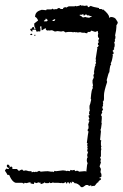

<svg xmlns="http://www.w3.org/2000/svg" viewBox="-43 -732 492 770"><path d="M280.3 -711.9Q283.7 -711.4 283.7 -708.5L287.1 -710L296.4 -708.5L306.6 -710Q309.6 -703.1 312 -703.1L320.8 -708.5Q330.6 -703.6 354.5 -699.7V-695.8H363.8Q367.2 -695.3 367.2 -692.4L370.6 -694.3Q393.6 -675.8 395.5 -662.1V-660.6H398.9V-664.1Q418.5 -664.1 423.8 -651.9L429.2 -643.1Q429.2 -636.7 423.8 -630.4V-623.5Q423.8 -613.3 418.5 -589.8Q420.4 -586.4 420.4 -584.5H418.5L420.4 -580.6L417 -571.8L418.5 -568.4Q417 -563 415 -563L417 -554.2Q417 -540 413.1 -540L415 -536.6V-534.7L407.7 -527.3Q411.6 -527.3 413.1 -517.1Q409.7 -515.1 407.7 -515.1L409.7 -511.7Q406.7 -486.3 400.9 -478Q402.8 -474.6 402.8 -472.7Q397.9 -472.7 395.5 -442.4Q392.6 -442.4 384.8 -410.6L386.7 -403.3Q374 -365.7 374 -350.1V-335.9Q374 -327.6 369.1 -323.7L370.6 -320.3V-314.9Q370.6 -313 369.1 -313L370.6 -309.6Q367.2 -303.7 367.2 -298.8L370.6 -293.5L365.2 -284.7L367.2 -281.2L361.8 -270.5L365.2 -265.1V-256.3Q365.2 -250 363.8 -240.2Q363.8 -238.8 365.2 -238.8Q362.3 -211.9 359.9 -211.9L361.8 -205.1Q358.4 -177.2 358.4 -171.4L363.8 -167.5L361.8 -164.1V-151.9Q361.8 -147.5 363.8 -144.5Q361.8 -141.6 361.8 -137.7Q361.8 -135.7 363.8 -135.7L361.8 -127V-105.5L358.4 -100.1Q359.9 -94.7 361.8 -94.7L359.9 -85.9Q359.9 -84 361.8 -80.6L356.4 -64.9L361.8 -54.2L359.9 -41.5Q363.8 -36.1 363.8 -31.2V-25.9Q363.8 -20.5 356.4 -20.5V-17.1H361.8V-11.7Q351.1 -6.3 351.1 -1Q346.7 -1 336.9 13.2Q329.6 13.2 322.8 15.1V9.8L317.4 13.2H314L308.6 9.8H301.8L289.1 18.6H282.2Q270.5 2.4 255.4 2.4Q255.4 0 250 -2.9H244.6V2.4H241.2V-1H237.8Q237.8 4.4 234.4 4.4Q232.4 1 232.4 -1H227.1Q227.1 4.4 223.6 4.4Q221.7 1 221.7 -1H218.3L212.9 2.4H205.6Q204.1 2.4 204.1 1Q202.1 1 202.1 2.4L189.9 1H171.9Q170.4 1 170.4 -1Q164.6 2.4 159.7 2.4L154.3 -1Q154.3 2.4 150.9 2.4H140.1L134.8 -1Q134.8 2.9 120.6 6.3L119.1 2.4Q120.6 2.4 120.6 1Q111.8 1 111.8 -1L103 2.4L94.2 -1Q94.2 2.9 92.3 6.3Q78.1 4.4 78.1 1Q80.1 1 80.1 -1H76.2Q72.8 1 70.8 1Q70.8 -1 69.3 -1Q69.3 2.4 64 2.4L55.2 1Q55.2 4.4 51.8 4.4L46.4 1H19.5Q7.3 -2 -3.4 -23.9Q-3.4 -31.2 -14.2 -31.2Q-14.2 -35.2 -22.9 -46.9V-48.8L-17.6 -56.2Q-15.1 -54.2 -8.8 -54.2L-6.8 -57.6Q-15.1 -61 -15.6 -64.9V-68.4Q-15.1 -71.8 -12.2 -71.8H-10.7Q-7.8 -71.8 -3.4 -64.9L-5.4 -61H-3.4L2 -64.9L8.8 -57.6Q5.4 -57.1 5.4 -54.2H24.9L32.2 -46.9H33.7Q41.5 -52.2 46.4 -52.2Q46.4 -50.8 51.8 -46.9L60.5 -48.8L72.8 -45.4H83.5V-41.5H85.4Q89.4 -41.5 92.3 -43.5L95.7 -41.5Q99.1 -43.5 103 -43.5V-41.5L113.8 -46.9L120.6 -43.5Q138.7 -45.4 148.9 -45.4L161.6 -43.5H170.4V-41.5Q172.9 -41.5 175.8 -46.9Q177.7 -46.9 181.2 -45.4Q206.1 -48.8 209.5 -48.8Q223.6 -47.9 223.6 -45.4L227.1 -46.9H229L237.8 -45.4Q237.8 -47.4 239.3 -50.8L246.6 -48.8L255.4 -50.8L258.8 -45.4L262.7 -46.9H269.5Q272.9 -46.4 272.9 -43.5L294.4 -45.4H299.8L303.2 -43.5Q306.2 -77.1 308.6 -77.1Q305.2 -83 305.2 -87.9V-91.3Q305.7 -100.1 308.6 -100.1L306.6 -108.9V-110.8L310.5 -123.5Q306.6 -123.5 306.6 -127L308.6 -137.7L306.6 -141.1L308.6 -144.5Q306.6 -147.5 306.6 -151.9Q308.6 -155.3 308.6 -157.2L305.2 -158.7Q310.5 -200.7 312 -205.1Q308.6 -205.1 308.6 -208.5V-211.9L312 -217.3V-224.1Q312 -228.5 310.5 -231.4Q313 -241.7 315.9 -247.6Q312 -247.6 312 -251Q312.5 -254.4 315.9 -254.4Q312 -263.7 312 -268.6Q315.4 -270.5 317.4 -270.5L314 -275.9Q314.9 -288.1 317.4 -288.1L315.9 -296.9V-307.6Q318.4 -312 322.8 -332.5L320.8 -335.9Q324.2 -378.4 330.1 -378.4Q328.1 -381.8 328.1 -383.8Q328.1 -385.7 330.1 -389.2L328.1 -399.9V-410.6Q331.5 -416 333.5 -422.9Q331.5 -426.3 331.5 -428.2Q331.5 -431.2 335.4 -439Q335.4 -440.9 333.5 -440.9Q336.9 -469.2 340.3 -469.2L338.9 -472.7L342.3 -479.5L340.3 -486.8Q342.3 -490.2 342.3 -492.2Q342.3 -493.7 340.3 -493.7L347.7 -540Q345.7 -540 345.7 -542Q350.6 -542.5 353 -550.8Q349.6 -550.8 349.6 -554.2V-557.6Q350.1 -561 353 -561L351.1 -570.3Q354.5 -575.7 354.5 -579.1Q349.6 -580.6 349.6 -589.8Q349.6 -593.8 351.1 -596.7Q349.6 -599.6 349.6 -607.4Q346.2 -607.4 338.9 -604L322.8 -609.4Q322.8 -606.4 317.4 -604H308.6Q308.6 -598.6 305.2 -598.6Q294.4 -599.6 294.4 -602.1Q292.5 -602.1 292.5 -600.1Q278.3 -601.6 278.3 -604L274.9 -602.1H266.1Q264.2 -602.1 264.2 -604Q262.7 -604 262.7 -602.1L253.4 -604Q252 -604 252 -602.1L243.2 -604H230.5L218.3 -602.1Q218.3 -604 210.9 -607.4L202.1 -605.5Q197.8 -605.5 188 -607.4L177.2 -605.5Q166.5 -610.8 165 -610.8L152.8 -609.4V-610.8L148.9 -609.4Q140.1 -609.4 140.1 -619.6L126 -610.8H124L122.6 -627H119.1Q119.1 -621.6 117.2 -621.6L119.1 -618.2V-609.4Q119.1 -605.5 115.2 -605.5Q113.8 -605.5 113.8 -607.4L109.9 -605.5H103L101.1 -612.8H86.9V-605.5H85.4Q78.1 -609.4 78.1 -616.2Q86.9 -616.2 86.9 -623.5H92.3L95.7 -614.3H97.7Q97.7 -616.2 99.6 -619.6Q94.2 -619.6 94.2 -637.7L109.9 -649.9Q104.5 -662.6 97.7 -664.1Q97.7 -684.6 119.1 -690.9L122.6 -692.4H129.4L142.1 -690.9Q142.6 -694.3 145.5 -694.3H163.1L168.5 -697.8Q168.5 -694.3 173.8 -694.3L182.6 -695.8V-694.3L191.4 -699.7H195.3L200.7 -695.8H209.5Q209.5 -703.1 221.7 -703.1V-701.2L232.4 -706.5H253.4Q257.8 -706.5 260.7 -708.5Q262.7 -708.5 262.7 -706.5Q275.9 -708.5 280.3 -711.9ZM285.6 -672.9H276.9V-669.4Q282.2 -669.4 289.1 -662.1H291Q294.9 -662.1 297.9 -664.1Q302.2 -662.1 315.9 -660.6Q315.9 -664.1 324.7 -664.1V-666L308.6 -671.4Q308.6 -669.4 306.6 -669.4Q306.6 -671.9 301.8 -674.8L294.4 -669.4Q291 -669.4 291 -676.3ZM140.1 -657.2Q140.1 -649.9 133.3 -649.9V-646.5H143.6Q146.5 -646.5 148.9 -651.9Q146.5 -651.9 142.1 -657.2ZM167 -647.9H175.8Q175.8 -650.9 179.2 -655.3H177.2Q167 -651.9 167 -647.9ZM81.5 -596.7H83.5Q86.9 -596.2 86.9 -593.3L83.5 -591.3H81.5Q78.1 -591.3 78.1 -594.7ZM97.7 -593.3 99.6 -589.8 95.7 -587.9 94.2 -591.3Z"/></svg>

Font: Otrack
Style: Regular
Weight: 400
Designer: Sodina
Foundry: Sodina
Version: Version 2.10 June 16, 2016